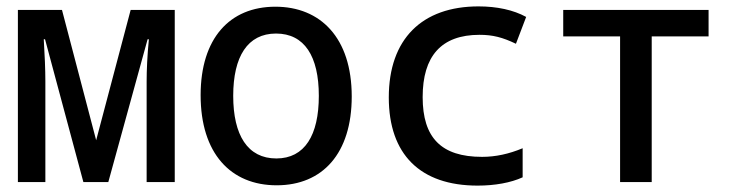

<svg xmlns="http://www.w3.org/2000/svg" viewBox="-20 -570 2292 601"><path d="M36 0H122V-315C122 -351 120 -399 117 -447H121L241 0H319L442 -447H446C441 -396 439 -350 439 -315V0H527V-539H389L281 -131L174 -539H36Z M846 10C990 10 1081 -90 1081 -268C1081 -452 983 -549 842 -549C699 -549 608 -450 608 -272C608 -90 702 10 846 10ZM845 -74C755 -74 710 -147 710 -270C710 -393 755 -465 844 -465C933 -465 978 -394 978 -270C978 -147 934 -74 845 -74Z M1475 11C1529 11 1579 2 1616 -15V-106C1573 -88 1531 -79 1489 -79C1361 -79 1303 -139 1303 -266C1303 -394 1361 -461 1481 -461C1523 -461 1553 -453 1595 -433L1627 -517C1587 -539 1535 -550 1478 -550C1301 -550 1197 -448 1197 -265C1197 -87 1295 11 1475 11Z M1921 0H2020V-456H2198V-539H1743V-456H1921Z"/></svg>

Font: Noto Sans Mono SemiCondensed Medium
Style: Regular
Weight: 500
Width: 4
Designer: Monotype Design Team
Foundry: Monotype Imaging Inc.
Version: Version 2.014